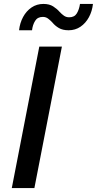

<svg xmlns="http://www.w3.org/2000/svg" viewBox="-20 -957 493 977"><path d="M180 -720H295L155 0H40ZM77 -803Q81 -840 97.5 -870.5Q114 -901 140.5 -919Q167 -937 201 -937Q231 -937 250.5 -924.5Q270 -912 283 -897Q294 -885 305.5 -877Q317 -869 332 -869Q359 -869 371 -889Q383 -909 387 -937H453Q449 -900 432.5 -869.5Q416 -839 389.5 -821Q363 -803 329 -803Q299 -803 279.5 -814.5Q260 -826 247 -842Q236 -854 224.5 -862.5Q213 -871 198 -871Q171 -871 158.5 -850.5Q146 -830 143 -803Z"/></svg>

Font: Kufam Medium
Style: Italic
Weight: 500
Italic angle: -11°
Designer: Artur Schmal
Foundry: Original Type
Version: Version 1.301; ttfautohint (v1.8.3)